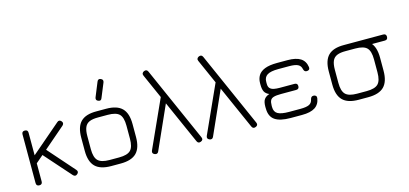

<svg xmlns="http://www.w3.org/2000/svg" viewBox="-63 -1163 3407 1600"><g transform="rotate(-15 1641.0 -363.0)"><path d="M120 0Q93.5 0 93.5 -26.5V-446.5Q93.5 -472.5 120 -472.5Q146 -472.5 146 -446.5V-252L400 -470Q418.5 -487 436.5 -467.5Q445 -458 444 -448.5Q443 -439 434 -430.5L250 -272L450 -45Q467.5 -25 447.5 -8Q438 0.5 428.8 -0.2Q419.5 -1 411 -10L209.5 -237.5L146 -183V-26.5Q146 0 120 0Z M775 -554Q752.5 -563 761 -586.5L811 -709Q820.5 -733.5 843.5 -723Q866 -714 857.5 -690.5L807 -567.5Q798.5 -544 775 -554ZM739.5 0Q646 0 602.5 -43.2Q559 -86.5 559 -179.5V-292.5Q559 -387 602.5 -430.2Q646 -473.5 739.5 -472.5H821.5Q915 -472.5 958.2 -429.2Q1001.5 -386 1001.5 -292.5V-180.5Q1001.5 -87 958.2 -43.5Q915 0 821.5 0ZM611.5 -179.5Q611.5 -109 639.8 -80.8Q668 -52.5 739.5 -52.5H821.5Q893 -52.5 921 -80.8Q949 -109 949 -180.5V-292.5Q949 -364 921 -392Q893 -420 821.5 -420H739.5Q691.5 -420.5 663.5 -408.5Q635.5 -396.5 623.5 -368.5Q611.5 -340.5 611.5 -292.5Z M1194 -658.5Q1188.5 -670.5 1192.8 -679.5Q1197 -688.5 1208 -693.5Q1220 -698.5 1228.8 -695.2Q1237.5 -692 1243 -679.5L1527.5 -37.5Q1538.5 -13 1513.5 -3Q1489.5 7 1479 -16.5ZM1322.5 -405 1148.5 -16Q1144 -5 1134.8 -1.5Q1125.5 2 1114.5 -3Q1090.5 -13 1100.5 -37L1296 -469Z M1667 -658.5Q1661.5 -670.5 1665.8 -679.5Q1670 -688.5 1681 -693.5Q1693 -698.5 1701.8 -695.2Q1710.5 -692 1716 -679.5L2000.5 -37.5Q2011.5 -13 1986.5 -3Q1962.5 7 1952 -16.5ZM1795.5 -405 1621.5 -16Q1617 -5 1607.8 -1.5Q1598.5 2 1587.5 -3Q1563.5 -13 1573.5 -37L1769 -469Z M2288 0Q2196 0 2152.2 -30.5Q2108.5 -61 2108 -129L2107.5 -144.5Q2107.5 -190 2123 -210.2Q2138.5 -230.5 2167.5 -239Q2138.5 -251 2127.2 -272.5Q2116 -294 2116 -332.5V-346.5Q2116 -384 2133.2 -412.5Q2150.5 -441 2190.2 -456.8Q2230 -472.5 2296.5 -472.5H2386Q2459.5 -472.5 2498.2 -447.8Q2537 -423 2544.5 -370Q2546 -356.5 2538.8 -349.5Q2531.5 -342.5 2518.5 -342.5Q2506.5 -342.5 2500.5 -348.8Q2494.5 -355 2491.5 -367Q2486 -396 2462 -408.2Q2438 -420.5 2386 -420.5H2292Q2226.5 -420.5 2197.2 -401.8Q2168 -383 2168.5 -342.5V-326Q2168.5 -300 2181.5 -287.2Q2194.5 -274.5 2216 -270.5Q2237.5 -266.5 2264 -266.5H2392Q2418 -266.5 2418 -240.5Q2418 -214 2392 -214H2262Q2220 -214 2198.2 -207.5Q2176.5 -201 2168.8 -185.2Q2161 -169.5 2161 -141V-129Q2161 -86.5 2190.8 -69.5Q2220.5 -52.5 2288 -52.5H2386Q2438 -52.5 2462 -64.5Q2486 -76.5 2491.5 -106Q2494.5 -118 2500.5 -124.2Q2506.5 -130.5 2518.5 -130.5Q2531.5 -130.5 2538.8 -123.2Q2546 -116 2544.5 -103Q2537 -50 2498.2 -25Q2459.5 0 2386 0Z M2909.5 -420Q2883 -420 2883 -446.5Q2883 -472.5 2909.5 -472.5H3212Q3238 -472.5 3238 -446.5Q3238 -420 3212 -420ZM2875 0Q2781.5 0 2738 -43.2Q2694.5 -86.5 2694.5 -179.5V-292.5Q2694.5 -387 2738 -430.2Q2781.5 -473.5 2875 -472.5H2957Q3050.5 -472.5 3093.8 -429.2Q3137 -386 3137 -292.5V-180.5Q3137 -87 3093.8 -43.5Q3050.5 0 2957 0ZM2747 -179.5Q2747 -109 2775.2 -80.8Q2803.5 -52.5 2875 -52.5H2957Q3028.5 -52.5 3056.5 -80.8Q3084.5 -109 3084.5 -180.5V-292.5Q3084.5 -364 3056.5 -392Q3028.5 -420 2957 -420H2875Q2827 -420.5 2799 -408.5Q2771 -396.5 2759 -368.5Q2747 -340.5 2747 -292.5Z"/></g></svg>

Font: Jura Light
Style: Regular
Weight: 400
Version: Version 5.106